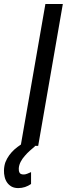

<svg xmlns="http://www.w3.org/2000/svg" viewBox="-77 -731 345 962"><path d="M96.7 0H114.3L237.8 -710.9H150.4L27.8 -6.8C16.6 0.5 5.9 8.8 -4.4 17.6C-14.2 26.4 -22.9 36.1 -30.8 46.9C-38.6 57.6 -44.9 69.3 -49.8 81.5C-54.2 93.8 -56.6 107.4 -57.1 122.1C-57.6 133.3 -56.2 144.5 -53.7 155.3C-51.3 166 -46.9 175.8 -41 184.1C-35.2 192.4 -27.8 198.7 -18.6 204.1C-9.3 209 2 211.4 14.6 211.4C26.4 211.4 37.6 209.5 48.3 206.1C59.1 202.6 69.3 197.3 78.6 190.9V131.3C72.3 133.8 65.9 136.7 59.1 139.6C52.2 142.6 45.4 143.6 38.6 143.1C29.3 142.6 22.9 139.2 20.5 133.3C17.6 127.4 16.6 120.1 17.1 111.8C18.1 100.1 21.5 89.4 26.9 79.1C32.2 68.8 39.1 59.1 47.4 49.8C55.2 40.5 63.5 32.2 72.8 23.9C82 15.6 90.3 8.3 98.6 1.5Z"/></svg>

Font: Roboto Condensed
Style: Italic
Weight: 400
Designer: Google
Version: Version 1.000;PS 001.000;hotconv 1.0.88;makeotf.lib2.5.64775